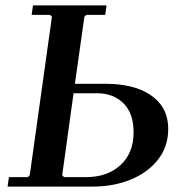

<svg xmlns="http://www.w3.org/2000/svg" viewBox="-20 -690 669 710"><path d="M8 0 13 -35H83L90 -42L172 -628L165 -635H97L102 -670H374L369 -635H299L292 -628L257 -380H375Q420 -380 461 -370.5Q502 -361 534 -340.5Q566 -320 584 -288.5Q602 -257 602 -212Q602 -148 564.5 -100Q527 -52 463.5 -26Q400 0 322 0ZM217 -35H298Q377 -35 425.5 -79.5Q474 -124 474 -201Q474 -271 436.5 -308Q399 -345 341 -345H252L210 -42Z"/></svg>

Font: Brygada 1918 SemiBold
Style: Italic
Weight: 600
Italic angle: -8°
Designer: Mateusz Machalski | Borys Kosmynka | Przemek Hoffer
Foundry: NIEPODLEGLA 2018
Version: Version 3.006